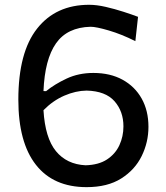

<svg xmlns="http://www.w3.org/2000/svg" viewBox="-20 -770 692 802"><path d="M341.8 11.7Q203.1 11.7 129.9 -81.8Q56.6 -175.3 56.6 -354Q56.6 -551.3 135 -650.6Q213.4 -750 352.5 -750Q383.8 -750 421.9 -741.2Q460 -732.4 496.1 -720.7Q532.2 -709 556.6 -699.7L545.4 -598.1Q487.8 -627 434.8 -642.6Q381.8 -658.2 358.4 -658.2Q260.7 -655.8 213.9 -588.9Q167 -522 161.6 -389.6L172.4 -389.2Q208.5 -418.5 258.5 -441.9Q308.6 -465.3 370.1 -465.3Q440.4 -465.3 491.9 -437Q543.5 -408.7 571.8 -358.2Q600.1 -307.6 600.1 -240.2Q600.1 -175.8 571.8 -118.2Q543.5 -60.5 486.3 -24.4Q429.2 11.7 341.8 11.7ZM341.8 -391.6Q296.4 -391.1 248.5 -370.4Q200.7 -349.6 161.6 -309.6Q168.5 -193.8 213.6 -138.7Q258.8 -83.5 337.4 -79.6Q392.1 -81.1 427 -104Q461.9 -127 478.8 -163.6Q495.6 -200.2 495.6 -242.2Q495.6 -304.7 458.3 -347.2Q420.9 -389.6 341.8 -391.6Z"/></svg>

Font: Pinar DS1 Medium
Style: Regular
Weight: 500
Designer: Amin Abedi
Version: Version 3.000